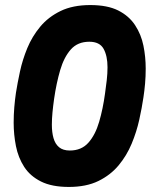

<svg xmlns="http://www.w3.org/2000/svg" viewBox="-20 -729 600 759"><path d="M252 10Q185 10 142 -11.5Q99 -33 75.5 -69.5Q52 -106 43 -151.5Q34 -197 34 -244Q34 -275 36.5 -305Q39 -335 43 -362Q49 -400 59 -446.5Q69 -493 88 -539Q107 -585 139 -623.5Q171 -662 219.5 -685.5Q268 -709 337 -709Q405 -709 447.5 -687.5Q490 -666 514 -629.5Q538 -593 547 -548.5Q556 -504 556 -458Q556 -427 553.5 -398.5Q551 -370 547 -344Q541 -303 530.5 -255.5Q520 -208 500.5 -161Q481 -114 449 -75.5Q417 -37 369 -13.5Q321 10 252 10ZM256 -134Q302 -134 329.5 -165Q357 -196 372 -247.5Q387 -299 395 -358Q399 -386 402 -412Q405 -438 405 -463Q405 -508 389.5 -536Q374 -564 333 -564Q287 -564 260 -533.5Q233 -503 218 -452Q203 -401 194 -339Q190 -311 187.5 -285Q185 -259 185 -236Q185 -206 191.5 -183Q198 -160 213.5 -147Q229 -134 256 -134Z"/></svg>

Font: Hanken Grotesk Black
Style: Italic
Weight: 900
Italic angle: -8°
Designer: Alfredo Marco Pradil
Foundry: Hanken Design Co.
Version: Version 3.013